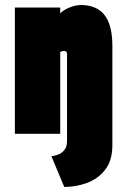

<svg xmlns="http://www.w3.org/2000/svg" viewBox="-20 -531 504 762"><path d="M426 44V-346Q426 -385 420 -413Q414 -441 402.5 -460Q391 -479 375.5 -490Q360 -501 341.5 -506Q323 -511 302 -511Q285 -511 267.5 -505.5Q250 -500 237 -492Q224 -484 219 -478V-501H39V0H219V-325Q222 -326 224.5 -327Q227 -328 229.5 -328.5Q232 -329 234 -329Q237 -329 239.5 -328Q242 -327 243.5 -325Q245 -323 245.5 -321Q246 -319 246 -316V29Q246 52 235 65Q224 78 209.5 83Q195 88 184 89L235 211Q281 211 325 195Q369 179 397.5 142.5Q426 106 426 44Z"/></svg>

Font: Advent Pro Black
Style: Regular
Weight: 900
Version: Version 3.000